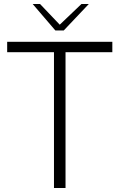

<svg xmlns="http://www.w3.org/2000/svg" viewBox="-20 -944 600 964"><path d="M251 -682H16V-734H544V-682H309V0H251ZM144 -924H181L280 -820L389 -924H426L300 -791H258Z"/></svg>

Font: Exo Light
Style: Regular
Weight: 300
Designer: Natanael Gama
Foundry: Natanael Gama
Version: Version 1.500; ttfautohint (v1.6)